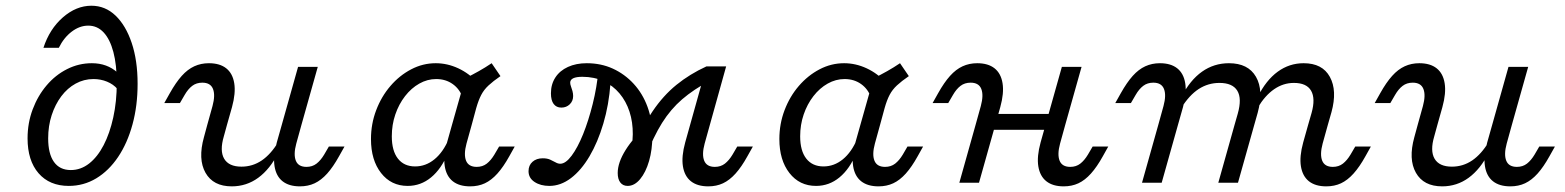

<svg xmlns="http://www.w3.org/2000/svg" viewBox="-20 -651 5576 684"><path d="M225 11.3Q156.5 11.3 117.3 -33.9Q78.2 -79 78.2 -158.1Q78.2 -212.9 96.4 -261.3Q114.5 -309.7 146 -346.8Q177.4 -383.9 219 -404.8Q260.5 -425.8 307.3 -425.8Q361.3 -425.8 398.4 -392.7V-333.9Q383.9 -350.8 361.3 -360.1Q338.7 -369.4 312.9 -369.4Q279 -369.4 249.6 -353.2Q220.2 -337.1 198.4 -308.1Q176.6 -279 164.1 -240.7Q151.6 -202.4 151.6 -158.1Q151.6 -103.2 172.2 -74.2Q192.7 -45.2 232.3 -45.2Q267.7 -45.2 297.6 -68.5Q327.4 -91.9 349.2 -133.9Q371 -175.8 383.5 -232.7Q396 -289.5 396 -355.6Q396 -420.2 383.9 -465.7Q371.8 -511.3 349.2 -535.5Q326.6 -559.7 294.4 -559.7Q263.7 -559.7 235.5 -538.3Q207.3 -516.9 189.5 -480.6H134.7Q156.5 -547.6 204 -589.1Q251.6 -630.6 305.6 -630.6Q354.8 -630.6 391.5 -595.6Q428.2 -560.5 449.2 -498Q470.2 -435.5 470.2 -352.4Q470.2 -274.2 452 -207.7Q433.9 -141.1 400.8 -91.9Q367.7 -42.7 323 -15.7Q278.2 11.3 225 11.3Z M788.7 -206.5 777.4 -165.3Q762.1 -113.7 778.6 -85.5Q795.2 -57.3 840.3 -57.3Q879.8 -57.3 912.5 -79.4Q945.2 -101.6 971.8 -146V-107.3Q941.9 -48.4 900 -17.7Q858.1 12.9 805.6 12.9Q739.5 12.9 712.1 -35.5Q684.7 -83.9 706.5 -162.1L718.5 -206.5ZM718.5 -206.5 737.1 -273.4Q747.6 -312.1 738.7 -334.3Q729.8 -356.5 700.8 -356.5Q679.8 -356.5 664.9 -345.2Q650 -333.9 637.9 -312.9L621 -283.9H565.3L584.7 -318.5Q606.5 -357.3 627.4 -380.6Q648.4 -404 672.2 -414.9Q696 -425.8 724.2 -425.8Q762.9 -425.8 785.9 -407.7Q808.9 -389.5 814.5 -354.4Q820.2 -319.4 806.5 -269.4L788.7 -206.5ZM983.9 -206.5 1041.9 -412.9H1112.1L1054 -206.5ZM1035.5 -139.5Q1025 -100.8 1033.9 -78.6Q1042.7 -56.5 1071.8 -56.5Q1092.7 -56.5 1107.7 -68.1Q1122.6 -79.8 1134.7 -100L1151.6 -129H1207.3L1187.9 -94.4Q1166.9 -56.5 1145.6 -32.7Q1124.2 -8.9 1100.8 2Q1077.4 12.9 1048.4 12.9Q1009.7 12.9 986.7 -5.2Q963.7 -23.4 958.1 -58.5Q952.4 -93.5 966.1 -143.5L983.9 -206.5H1054Z M1432.3 11.3Q1373.4 11.3 1337.5 -34.7Q1301.6 -80.6 1301.6 -155.6Q1301.6 -209.7 1320.2 -258.5Q1338.7 -307.3 1371 -344.8Q1403.2 -382.3 1444.8 -404Q1486.3 -425.8 1532.3 -425.8Q1573.4 -425.8 1612.5 -407.7Q1651.6 -389.5 1681.5 -356.5L1628.2 -303.2Q1617.7 -333.9 1592.7 -351.6Q1567.7 -369.4 1533.9 -369.4Q1502.4 -369.4 1473.8 -353.2Q1445.2 -337.1 1423 -308.5Q1400.8 -279.8 1388.3 -243.1Q1375.8 -206.5 1375.8 -165.3Q1375.8 -113.7 1397.6 -85.9Q1419.4 -58.1 1458.9 -58.1Q1496.8 -58.1 1527.8 -83.5Q1558.9 -108.9 1579 -156.5L1575.8 -105.6Q1552.4 -49.2 1515.7 -19Q1479 11.3 1432.3 11.3ZM1590.3 -206.5 1637.1 -371.8Q1662.9 -384.7 1685.9 -397.6Q1708.9 -410.5 1731.5 -425.8L1762.9 -379.8Q1737.1 -362.1 1720.6 -346.8Q1704 -331.5 1694.4 -312.9Q1684.7 -294.4 1676.6 -266.1L1660.5 -206.5ZM1641.9 -139.5Q1631.5 -100.8 1640.3 -78.6Q1649.2 -56.5 1678.2 -56.5Q1699.2 -56.5 1714.1 -68.1Q1729 -79.8 1741.1 -100L1758.1 -129H1813.7L1794.4 -94.4Q1773.4 -56.5 1752 -32.7Q1730.6 -8.9 1707.3 2Q1683.9 12.9 1654.8 12.9Q1616.1 12.9 1593.1 -5.2Q1570.2 -23.4 1564.5 -58.5Q1558.9 -93.5 1572.6 -143.5L1590.3 -206.5H1660.5Z M2216.1 11.3Q2199.2 11.3 2189.9 -0.8Q2180.6 -12.9 2180.6 -34.7Q2180.6 -71.8 2208.9 -116.9Q2237.1 -162.1 2284.7 -201.6L2296.8 -194.4L2219.4 -83.1Q2233.9 -129 2234.3 -172.6Q2234.7 -216.1 2222.6 -253.2Q2210.5 -290.3 2187.1 -318.1Q2163.7 -346 2130.2 -361.7Q2096.8 -377.4 2054.8 -377.4Q2011.3 -377.4 2011.3 -356.5Q2011.3 -350.8 2014.1 -343.1Q2016.9 -335.5 2019.4 -326.6Q2021.8 -317.7 2021.8 -308.9Q2021.8 -291.1 2009.7 -279.4Q1997.6 -267.7 1979.8 -267.7Q1962.1 -267.7 1952.4 -280.6Q1942.7 -293.5 1942.7 -318.5Q1942.7 -350.8 1958.5 -375Q1974.2 -399.2 2003.2 -412.5Q2032.3 -425.8 2070.2 -425.8Q2121 -425.8 2163.3 -406.5Q2205.6 -387.1 2237.5 -352.4Q2269.4 -317.7 2286.7 -270.6Q2304 -223.4 2304 -166.9Q2304 -117.7 2292.3 -77.4Q2280.6 -37.1 2260.5 -12.9Q2240.3 11.3 2216.1 11.3ZM1937.1 11.3Q1905.6 11.3 1884.3 -2.8Q1862.9 -16.9 1862.9 -41.1Q1862.9 -62.1 1877 -74.6Q1891.1 -87.1 1913.7 -87.1Q1929 -87.1 1939.9 -82.3Q1950.8 -77.4 1959.3 -72.6Q1967.7 -67.7 1975.8 -67.7Q1995.2 -67.7 2016.5 -96.4Q2037.9 -125 2057.3 -173Q2076.6 -221 2091.5 -280.6Q2106.5 -340.3 2112.1 -402.4L2154.8 -354Q2149.2 -277.4 2129.4 -210.9Q2109.7 -144.4 2080.2 -94.4Q2050.8 -44.4 2014.1 -16.5Q1977.4 11.3 1937.1 11.3ZM2279 -89.5 2233.1 -116.1Q2266.9 -198.4 2304.8 -254.4Q2342.7 -310.5 2389.9 -348.8Q2437.1 -387.1 2496.8 -414.5L2509.7 -363.7Q2450.8 -332.3 2410.1 -297.2Q2369.4 -262.1 2338.7 -213.3Q2308.1 -164.5 2279 -89.5ZM2490.3 -139.5Q2479.8 -100.8 2488.7 -78.6Q2497.6 -56.5 2526.6 -56.5Q2547.6 -56.5 2562.5 -68.1Q2577.4 -79.8 2589.5 -100L2606.5 -129H2662.1L2642.7 -94.4Q2621.8 -56.5 2600.4 -32.7Q2579 -8.9 2555.6 2Q2532.3 12.9 2503.2 12.9Q2464.5 12.9 2441.5 -5.2Q2418.5 -23.4 2412.9 -58.5Q2407.3 -93.5 2421 -143.5L2496.8 -414.5H2566.9Z M2887.1 11.3Q2828.2 11.3 2792.3 -34.7Q2756.5 -80.6 2756.5 -155.6Q2756.5 -209.7 2775 -258.5Q2793.5 -307.3 2825.8 -344.8Q2858.1 -382.3 2899.6 -404Q2941.1 -425.8 2987.1 -425.8Q3028.2 -425.8 3067.3 -407.7Q3106.5 -389.5 3136.3 -356.5L3083.1 -303.2Q3072.6 -333.9 3047.6 -351.6Q3022.6 -369.4 2988.7 -369.4Q2957.3 -369.4 2928.6 -353.2Q2900 -337.1 2877.8 -308.5Q2855.6 -279.8 2843.1 -243.1Q2830.6 -206.5 2830.6 -165.3Q2830.6 -113.7 2852.4 -85.9Q2874.2 -58.1 2913.7 -58.1Q2951.6 -58.1 2982.7 -83.5Q3013.7 -108.9 3033.9 -156.5L3030.6 -105.6Q3007.3 -49.2 2970.6 -19Q2933.9 11.3 2887.1 11.3ZM3045.2 -206.5 3091.9 -371.8Q3117.7 -384.7 3140.7 -397.6Q3163.7 -410.5 3186.3 -425.8L3217.7 -379.8Q3191.9 -362.1 3175.4 -346.8Q3158.9 -331.5 3149.2 -312.9Q3139.5 -294.4 3131.5 -266.1L3115.3 -206.5ZM3096.8 -139.5Q3086.3 -100.8 3095.2 -78.6Q3104 -56.5 3133.1 -56.5Q3154 -56.5 3169 -68.1Q3183.9 -79.8 3196 -100L3212.9 -129H3268.5L3249.2 -94.4Q3228.2 -56.5 3206.9 -32.7Q3185.5 -8.9 3162.1 2Q3138.7 12.9 3109.7 12.9Q3071 12.9 3048 -5.2Q3025 -23.4 3019.4 -58.5Q3013.7 -93.5 3027.4 -143.5L3045.2 -206.5H3115.3Z M3455.6 -206.5 3474.2 -273.4Q3484.7 -312.1 3475.8 -334.3Q3466.9 -356.5 3437.9 -356.5Q3416.9 -356.5 3402 -345.2Q3387.1 -333.9 3375 -312.9L3358.1 -283.9H3302.4L3321.8 -318.5Q3343.5 -357.3 3364.5 -380.6Q3385.5 -404 3409.3 -414.9Q3433.1 -425.8 3461.3 -425.8Q3500 -425.8 3523 -407.7Q3546 -389.5 3551.6 -354.4Q3557.3 -319.4 3543.5 -269.4L3525.8 -206.5ZM3397.6 0 3455.6 -206.5H3525.8L3467.7 0ZM3489.5 -188.7 3505.6 -245.2H3747.6L3731.5 -188.7ZM3704.8 -206.5 3762.9 -412.9H3833.1L3775 -206.5ZM3756.5 -139.5Q3746 -100.8 3754.8 -78.6Q3763.7 -56.5 3792.7 -56.5Q3813.7 -56.5 3828.6 -68.1Q3843.5 -79.8 3855.6 -100L3872.6 -129H3928.2L3908.9 -94.4Q3887.9 -56.5 3866.5 -32.7Q3845.2 -8.9 3821.8 2Q3798.4 12.9 3769.4 12.9Q3730.6 12.9 3707.7 -5.2Q3684.7 -23.4 3679 -58.5Q3673.4 -93.5 3687.1 -143.5L3704.8 -206.5H3775Z M4378.2 -206.5 4389.5 -246Q4404.8 -300 4387.9 -327.8Q4371 -355.6 4324.2 -355.6Q4283.9 -355.6 4250.4 -333.9Q4216.9 -312.1 4188.7 -266.9V-305.6Q4219.4 -365.3 4262.1 -395.6Q4304.8 -425.8 4358.1 -425.8Q4426.6 -425.8 4454.4 -377.4Q4482.3 -329 4460.5 -249.2L4448.4 -206.5ZM4640.3 -206.5 4652.4 -248.4Q4666.9 -300 4650.8 -327.8Q4634.7 -355.6 4589.5 -355.6Q4551.6 -355.6 4519 -333.1Q4486.3 -310.5 4460.5 -266.9V-305.6Q4490.3 -365.3 4531.9 -395.6Q4573.4 -425.8 4624.2 -425.8Q4691.1 -425.8 4717.7 -377Q4744.4 -328.2 4723.4 -251.6L4710.5 -206.5ZM4106.5 -206.5 4125 -273.4Q4135.5 -312.1 4126.6 -334.3Q4117.7 -356.5 4088.7 -356.5Q4067.7 -356.5 4052.8 -345.2Q4037.9 -333.9 4025.8 -312.9L4008.9 -283.9H3953.2L3972.6 -318.5Q3994.4 -357.3 4015.3 -380.6Q4036.3 -404 4060.1 -414.9Q4083.9 -425.8 4112.1 -425.8Q4150.8 -425.8 4173.8 -407.7Q4196.8 -389.5 4202.4 -354.4Q4208.1 -319.4 4194.4 -269.4L4176.6 -206.5ZM4048.4 0 4106.5 -206.5H4176.6L4118.5 0ZM4320.2 0 4378.2 -206.5H4448.4L4390.3 0ZM4691.9 -139.5Q4681.5 -100.8 4690.3 -78.6Q4699.2 -56.5 4728.2 -56.5Q4749.2 -56.5 4764.1 -68.1Q4779 -79.8 4791.1 -100L4808.1 -129H4863.7L4844.4 -94.4Q4823.4 -56.5 4802 -32.7Q4780.6 -8.9 4757.3 2Q4733.9 12.9 4704.8 12.9Q4666.1 12.9 4643.1 -5.2Q4620.2 -23.4 4614.5 -58.5Q4608.9 -93.5 4622.6 -143.5L4640.3 -206.5H4710.5Z M5100.8 -206.5 5089.5 -165.3Q5074.2 -113.7 5090.7 -85.5Q5107.3 -57.3 5152.4 -57.3Q5191.9 -57.3 5224.6 -79.4Q5257.3 -101.6 5283.9 -146V-107.3Q5254 -48.4 5212.1 -17.7Q5170.2 12.9 5117.7 12.9Q5051.6 12.9 5024.2 -35.5Q4996.8 -83.9 5018.5 -162.1L5030.6 -206.5ZM5030.6 -206.5 5049.2 -273.4Q5059.7 -312.1 5050.8 -334.3Q5041.9 -356.5 5012.9 -356.5Q4991.9 -356.5 4977 -345.2Q4962.1 -333.9 4950 -312.9L4933.1 -283.9H4877.4L4896.8 -318.5Q4918.5 -357.3 4939.5 -380.6Q4960.5 -404 4984.3 -414.9Q5008.1 -425.8 5036.3 -425.8Q5075 -425.8 5098 -407.7Q5121 -389.5 5126.6 -354.4Q5132.3 -319.4 5118.5 -269.4L5100.8 -206.5ZM5296 -206.5 5354 -412.9H5424.2L5366.1 -206.5ZM5347.6 -139.5Q5337.1 -100.8 5346 -78.6Q5354.8 -56.5 5383.9 -56.5Q5404.8 -56.5 5419.8 -68.1Q5434.7 -79.8 5446.8 -100L5463.7 -129H5519.4L5500 -94.4Q5479 -56.5 5457.7 -32.7Q5436.3 -8.9 5412.9 2Q5389.5 12.9 5360.5 12.9Q5321.8 12.9 5298.8 -5.2Q5275.8 -23.4 5270.2 -58.5Q5264.5 -93.5 5278.2 -143.5L5296 -206.5H5366.1Z"/></svg>

Font: Playfair 5pt SemiExpanded Light
Style: Italic
Weight: 300
Width: 6
Italic angle: -15.6°
Designer: Claus Eggers Sørensen
Foundry: Claus Eggers Sørensen
Version: Version 2.203